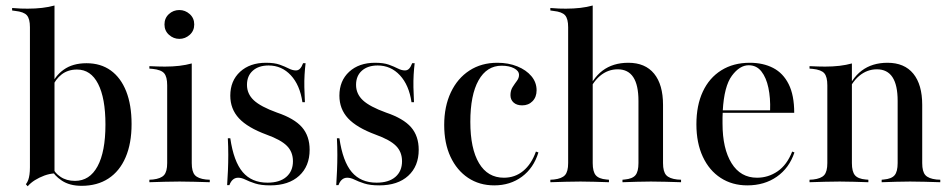

<svg xmlns="http://www.w3.org/2000/svg" viewBox="-20 -652 3408 687"><path d="M289.5 -425.8Q340.3 -425.8 376.2 -400Q412.1 -374.2 431.5 -325.4Q450.8 -276.6 450.8 -208.1Q450.8 -138.7 429.4 -89.1Q408.1 -39.5 368.1 -13.3Q328.2 12.9 271.8 12.9Q229 12.9 200.8 -6Q172.6 -25 166.1 -44.4L169.4 -51.6Q175 -33.9 196.4 -19.4Q217.7 -4.8 248.4 -4.8Q300.8 -4.8 329 -56.9Q357.3 -108.9 357.3 -206.5Q357.3 -300.8 331 -352Q304.8 -403.2 255.6 -403.2Q223.4 -403.2 200.8 -385.9Q178.2 -368.5 166.1 -338.7L162.9 -343.5Q175.8 -379.8 208.1 -402.8Q240.3 -425.8 289.5 -425.8ZM87.1 -207.3V-554.8Q87.1 -584.7 76.2 -597.2Q65.3 -609.7 34.7 -612.9L23.4 -614.5V-623.4Q41.9 -621.8 54.4 -621.4Q66.9 -621 79 -621Q106.5 -621 130.6 -623.8Q154.8 -626.6 175 -632.3V-623.4V-207.3ZM175 -31.5Q157.3 -30.6 138.7 -23.8Q120.2 -16.9 104.8 -7.3Q89.5 2.4 79 14.5L72.6 7.3Q78.2 0 81 -8.1Q83.9 -16.1 85.5 -27.4Q87.1 -38.7 87.1 -53.2V-207.3H175V0Z M578.2 -207.3V-346.8Q578.2 -377.4 567.3 -389.9Q556.5 -402.4 525.8 -405.6L514.5 -406.5V-415.3Q533.1 -414.5 545.6 -414.1Q558.1 -413.7 570.2 -413.7Q597.6 -413.7 621.8 -416.5Q646 -419.4 666.1 -425V-415.3V-207.3ZM622.6 -2.4Q594.4 -2.4 569.4 -1.6Q544.4 -0.8 514.5 0V-8.9L527.4 -9.7Q555.6 -12.9 566.9 -25.4Q578.2 -37.9 578.2 -68.5V-207.3H666.1V-68.5Q666.1 -37.9 677.4 -25.4Q688.7 -12.9 716.9 -9.7L730.6 -8.9V0Q700 -0.8 675 -1.6Q650 -2.4 622.6 -2.4ZM621.8 -512.9Q600.8 -512.9 584.7 -527.4Q568.5 -541.9 568.5 -564.5Q568.5 -587.1 584.3 -601.6Q600 -616.1 621.8 -616.1Q642.7 -616.1 658.9 -601.6Q675 -587.1 675 -564.5Q675 -541.9 658.9 -527.4Q642.7 -512.9 621.8 -512.9Z M946.8 11.3Q913.7 11.3 892.7 4.4Q871.8 -2.4 858.1 -9.3Q844.4 -16.1 832.3 -16.1Q810.5 -16.1 800.8 10.5H792.7Q794.4 -15.3 795.6 -42.3Q796.8 -69.4 796.8 -98Q796.8 -126.6 795.2 -157.3H804Q816.1 -74.2 848.4 -36.3Q880.6 1.6 937.1 1.6Q980.6 1.6 1004.4 -19Q1028.2 -39.5 1028.2 -75Q1028.2 -108.1 1006.9 -129.8Q985.5 -151.6 933.9 -170.2Q866.1 -195.2 835.1 -228.6Q804 -262.1 804 -309.7Q804 -362.9 839.1 -395.2Q874.2 -427.4 931.5 -427.4Q962.1 -427.4 981 -420.6Q1000 -413.7 1013.3 -406.9Q1026.6 -400 1038.7 -400Q1047.6 -400 1053.6 -406.5Q1059.7 -412.9 1064.5 -425.8H1073.4Q1071 -405.6 1069.8 -384.7Q1068.5 -363.7 1069 -339.9Q1069.4 -316.1 1071 -286.3H1062.1Q1053.2 -347.6 1020.6 -382.7Q987.9 -417.7 941.1 -417.7Q905.6 -417.7 884.7 -399.2Q863.7 -380.6 863.7 -348.4Q863.7 -316.1 888.3 -293.1Q912.9 -270.2 971 -249.2Q1033.1 -228.2 1060.5 -196.8Q1087.9 -165.3 1087.9 -116.1Q1087.9 -57.3 1050.4 -23Q1012.9 11.3 946.8 11.3Z M1337.1 11.3Q1304 11.3 1283.1 4.4Q1262.1 -2.4 1248.4 -9.3Q1234.7 -16.1 1222.6 -16.1Q1200.8 -16.1 1191.1 10.5H1183.1Q1184.7 -15.3 1185.9 -42.3Q1187.1 -69.4 1187.1 -98Q1187.1 -126.6 1185.5 -157.3H1194.4Q1206.5 -74.2 1238.7 -36.3Q1271 1.6 1327.4 1.6Q1371 1.6 1394.8 -19Q1418.5 -39.5 1418.5 -75Q1418.5 -108.1 1397.2 -129.8Q1375.8 -151.6 1324.2 -170.2Q1256.5 -195.2 1225.4 -228.6Q1194.4 -262.1 1194.4 -309.7Q1194.4 -362.9 1229.4 -395.2Q1264.5 -427.4 1321.8 -427.4Q1352.4 -427.4 1371.4 -420.6Q1390.3 -413.7 1403.6 -406.9Q1416.9 -400 1429 -400Q1437.9 -400 1444 -406.5Q1450 -412.9 1454.8 -425.8H1463.7Q1461.3 -405.6 1460.1 -384.7Q1458.9 -363.7 1459.3 -339.9Q1459.7 -316.1 1461.3 -286.3H1452.4Q1443.5 -347.6 1410.9 -382.7Q1378.2 -417.7 1331.5 -417.7Q1296 -417.7 1275 -399.2Q1254 -380.6 1254 -348.4Q1254 -316.1 1278.6 -293.1Q1303.2 -270.2 1361.3 -249.2Q1423.4 -228.2 1450.8 -196.8Q1478.2 -165.3 1478.2 -116.1Q1478.2 -57.3 1440.7 -23Q1403.2 11.3 1337.1 11.3Z M1748.4 11.3Q1695.2 11.3 1654.8 -15.7Q1614.5 -42.7 1591.9 -91.1Q1569.4 -139.5 1569.4 -204.8Q1569.4 -271 1593.1 -321.4Q1616.9 -371.8 1659.7 -399.6Q1702.4 -427.4 1759.7 -427.4Q1799.2 -427.4 1831 -414.5Q1862.9 -401.6 1881.5 -379.4Q1900 -357.3 1900 -329Q1900 -304.8 1885.5 -289.9Q1871 -275 1848.4 -275Q1829 -275 1817.7 -285.1Q1806.5 -295.2 1806.5 -311.3Q1806.5 -328.2 1814.1 -340.3Q1821.8 -352.4 1829.4 -362.5Q1837.1 -372.6 1837.1 -383.9Q1837.1 -398.4 1819.4 -407.7Q1801.6 -416.9 1775 -416.9Q1721.8 -416.9 1692.3 -364.5Q1662.9 -312.1 1662.9 -216.1Q1662.9 -120.2 1694 -68.1Q1725 -16.1 1783.1 -16.1Q1822.6 -16.1 1852 -40.3Q1881.5 -64.5 1897.6 -109.7L1906.5 -106.5Q1889.5 -50.8 1847.6 -19.8Q1805.6 11.3 1748.4 11.3Z M2057.3 -2.4Q2029 -2.4 2004 -1.6Q1979 -0.8 1949.2 0V-8.9L1962.1 -9.7Q1990.3 -12.9 2001.6 -25.4Q2012.9 -37.9 2012.9 -68.5V-207.3H2100.8V-68.5Q2100.8 -37.9 2111.7 -25Q2122.6 -12.1 2150 -9.7L2158.9 -8.9V0Q2129.8 -0.8 2106.5 -1.6Q2083.1 -2.4 2057.3 -2.4ZM2264.5 -207.3V-291.1Q2264.5 -347.6 2246 -375.8Q2227.4 -404 2190.3 -404Q2154.8 -404 2126.6 -380.2Q2098.4 -356.5 2079 -307.3L2076.6 -312.1Q2098.4 -371 2135.9 -399.2Q2173.4 -427.4 2228.2 -427.4Q2288.7 -427.4 2320.6 -388.3Q2352.4 -349.2 2352.4 -276.6V-207.3ZM2308.9 -2.4Q2283.1 -2.4 2259.3 -1.6Q2235.5 -0.8 2207.3 0V-8.9L2215.3 -9.7Q2242.7 -12.1 2253.6 -25Q2264.5 -37.9 2264.5 -68.5V-207.3H2352.4V-68.5Q2352.4 -37.9 2363.7 -25.4Q2375 -12.9 2403.2 -9.7L2416.9 -8.9V0Q2387.1 -0.8 2361.7 -1.6Q2336.3 -2.4 2308.9 -2.4ZM2012.9 -207.3V-554.8Q2012.9 -584.7 2002 -597.2Q1991.1 -609.7 1960.5 -612.9L1949.2 -614.5V-623.4Q1967.7 -621.8 1980.2 -621.4Q1992.7 -621 2004.8 -621Q2032.3 -621 2056.5 -623.8Q2080.6 -626.6 2100.8 -632.3V-623.4V-207.3Z M2654 11.3Q2600 11.3 2558.9 -15.3Q2517.7 -41.9 2494.8 -91.1Q2471.8 -140.3 2471.8 -207.3Q2471.8 -275 2494.8 -324.2Q2517.7 -373.4 2560.9 -400.4Q2604 -427.4 2662.9 -427.4Q2710.5 -427.4 2746.4 -408.9Q2782.3 -390.3 2802 -350.8Q2821.8 -311.3 2821.8 -248.4H2532.3L2531.5 -257.3H2735.5Q2737.1 -301.6 2729.4 -337.9Q2721.8 -374.2 2704.4 -396.4Q2687.1 -418.5 2658.9 -418.5Q2626.6 -418.5 2598.8 -381Q2571 -343.5 2566.1 -255.6V-254Q2565.3 -242.7 2565.3 -231.5Q2565.3 -220.2 2565.3 -209.7Q2565.3 -120.2 2597.6 -68.1Q2629.8 -16.1 2688.7 -16.1Q2729 -16.1 2762.5 -39.1Q2796 -62.1 2814.5 -109.7L2822.6 -106.5Q2804 -50.8 2759.7 -19.8Q2715.3 11.3 2654 11.3Z M2984.7 -2.4Q2956.5 -2.4 2931.5 -1.6Q2906.5 -0.8 2876.6 0V-8.9L2889.5 -9.7Q2917.7 -12.9 2929 -25.4Q2940.3 -37.9 2940.3 -68.5V-207.3H3028.2V-68.5Q3028.2 -37.9 3039.1 -25Q3050 -12.1 3077.4 -9.7L3087.1 -8.9V0Q3058.1 -0.8 3034.3 -1.6Q3010.5 -2.4 2984.7 -2.4ZM2940.3 -207.3V-346.8Q2940.3 -377.4 2929.4 -389.9Q2918.5 -402.4 2887.9 -405.6L2876.6 -406.5V-415.3Q2895.2 -414.5 2907.7 -414.1Q2920.2 -413.7 2932.3 -413.7Q2959.7 -413.7 2983.9 -416.5Q3008.1 -419.4 3028.2 -425V-415.3V-207.3ZM3191.9 -207.3V-291.1Q3191.9 -347.6 3173.4 -375.8Q3154.8 -404 3117.7 -404Q3082.3 -404 3054 -380.2Q3025.8 -356.5 3006.5 -307.3L3004 -312.1Q3025.8 -371 3063.3 -399.2Q3100.8 -427.4 3155.6 -427.4Q3216.1 -427.4 3248 -388.3Q3279.8 -349.2 3279.8 -276.6V-207.3ZM3236.3 -2.4Q3210.5 -2.4 3186.7 -1.6Q3162.9 -0.8 3134.7 0V-8.9L3142.7 -9.7Q3170.2 -12.1 3181 -25Q3191.9 -37.9 3191.9 -68.5V-207.3H3279.8V-68.5Q3279.8 -37.9 3291.1 -25.4Q3302.4 -12.9 3330.6 -9.7L3344.4 -8.9V0Q3314.5 -0.8 3289.1 -1.6Q3263.7 -2.4 3236.3 -2.4Z"/></svg>

Font: Playfair 144pt SemiCondensed Medium
Style: Regular
Weight: 500
Width: 4
Designer: Claus Eggers Sørensen
Foundry: Claus Eggers Sørensen
Version: Version 2.203